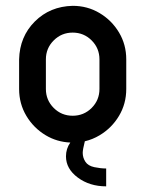

<svg xmlns="http://www.w3.org/2000/svg" viewBox="-20 -494 509 672"><path d="M328.1 -286.1Q328.1 -325.2 300.8 -352.5Q273.4 -379.9 234.4 -379.9Q195.3 -379.9 168 -352.5Q140.6 -325.2 140.6 -286.1V-182.6Q140.6 -143.6 168 -116.2Q195.3 -88.9 234.4 -88.9Q273.4 -88.9 300.8 -116.2Q328.1 -143.6 328.1 -182.6ZM226.1 4.9Q179.2 2.9 140.1 -20.5Q97.7 -45.9 72.3 -88.4Q46.9 -130.9 46.9 -182.6V-286.1Q48.8 -365.7 101.8 -418.7Q154.8 -471.7 234.4 -473.6Q286.1 -473.6 328.6 -448.2Q371.1 -422.9 396.5 -380.4Q421.9 -337.9 421.9 -286.1V-182.6Q421.9 -130.9 396.5 -88.4Q371.1 -45.9 328.6 -20.5Q304.2 -5.9 276.9 0.5Q269.5 29.8 269.5 41Q269.5 57.6 278.8 72Q288.1 86.4 310.3 91.1Q332.5 95.7 351.6 95.7V158.2Q293.5 158.2 252.2 127.4Q210.9 96.7 210.9 53.2Q210.9 26.4 226.1 4.9Z"/></svg>

Font: Lambda
Style: Regular
Weight: 400
Designer: GGBotNet
Version: 0.22